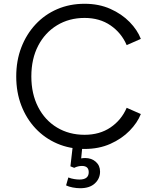

<svg xmlns="http://www.w3.org/2000/svg" viewBox="-20 -777 821 1017"><path d="M428 12Q504 12 564.5 -15Q625 -42 666.5 -84.5Q708 -127 726 -173L651 -206Q623 -141 565.5 -102Q508 -63 428 -63Q346 -63 282 -101.5Q218 -140 182 -210Q146 -280 146 -372Q146 -465 182 -534.5Q218 -604 282 -643Q346 -682 428 -682Q508 -682 565.5 -642.5Q623 -603 651 -538L726 -571Q708 -618 666.5 -660.5Q625 -703 564.5 -730Q504 -757 428 -757Q349 -757 283 -728.5Q217 -700 168.5 -648Q120 -596 93 -526Q66 -456 66 -372Q66 -288 93 -218Q120 -148 168.5 -96.5Q217 -45 283 -16.5Q349 12 428 12ZM405 220Q455 220 482.5 194.5Q510 169 510 132Q510 100 487.5 80Q465 60 431 60Q420 60 410 62L416 0H365L353 104L373 112Q393 102 414 102Q450 102 450 135Q450 174 401 174Q389 174 373 171.5Q357 169 342 163L330 205Q344 212 365 216Q386 220 405 220Z"/></svg>

Font: Plus Jakarta Sans
Style: Regular
Weight: 400
Designer: Gumpita Rahayu
Foundry: Tokotype
Version: Version 2.004; ttfautohint (v1.8.3)